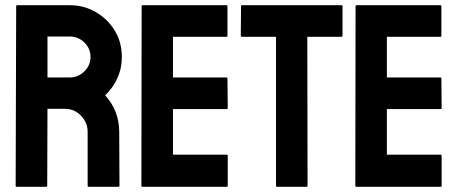

<svg xmlns="http://www.w3.org/2000/svg" viewBox="-20 -716 1762 736"><path d="M44 0Q40 0 40 -5L42 -692Q42 -696 46 -696H248Q302 -696 347.5 -669.5Q393 -643 420 -598.5Q447 -554 447 -498Q447 -461 436 -431.5Q425 -402 410 -381.5Q395 -361 383 -351Q437 -291 437 -210L438 -5Q438 0 433 0H320Q316 0 316 -3V-210Q316 -246 290.5 -272.5Q265 -299 228 -299H162L161 -5Q161 0 157 0ZM162 -419H248Q279 -419 303 -442Q327 -465 327 -498Q327 -530 303.5 -553Q280 -576 248 -576H162Z M526 0Q522 0 522 -5L523 -692Q523 -696 527 -696H848Q852 -696 852 -691V-579Q852 -575 848 -575H643V-419H848Q852 -419 852 -415L853 -302Q853 -298 849 -298H643V-123H849Q853 -123 853 -118V-4Q853 0 849 0Z M1042 0Q1038 0 1038 -5V-575H908Q903 -575 903 -580L904 -692Q904 -696 908 -696H1288Q1293 -696 1293 -692V-580Q1293 -575 1289 -575H1158L1159 -5Q1159 0 1155 0Z M1346 0Q1342 0 1342 -5L1343 -692Q1343 -696 1347 -696H1668Q1672 -696 1672 -691V-579Q1672 -575 1668 -575H1463V-419H1668Q1672 -419 1672 -415L1673 -302Q1673 -298 1669 -298H1463V-123H1669Q1673 -123 1673 -118V-4Q1673 0 1669 0Z"/></svg>

Font: Staatliches
Style: Regular
Weight: 400
Designer: Brian LaRossa & Erica Carras
Foundry: Type Brut Foundry
Version: Version 1.000; ttfautohint (v1.8.2) -l 8 -r 50 -G 200 -x 14 